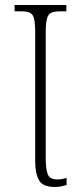

<svg xmlns="http://www.w3.org/2000/svg" viewBox="-20 -734 323 764"><path d="M198 10Q150 10 135 -17Q120 -44 120 -93V-605Q120 -642 115.5 -660Q111 -678 98.5 -683.5Q86 -689 63 -689H38V-714H244V-689H221Q197 -689 184.5 -683.5Q172 -678 167 -660Q162 -642 162 -605V-103Q162 -61 170 -40.5Q178 -20 209 -20Q219 -20 228 -22Q237 -24 245 -26V2Q236 5 224.5 7.5Q213 10 198 10Z"/></svg>

Font: Noto Serif Condensed ExtraLight
Style: Regular
Weight: 200
Width: 3
Designer: Monotype Design Team
Foundry: Monotype Imaging Inc.
Version: Version 2.013; ttfautohint (v1.8.4.7-5d5b)